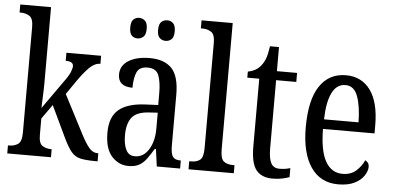

<svg xmlns="http://www.w3.org/2000/svg" viewBox="-52 -863 2006 976"><g transform="rotate(5 951.5 -375.0)"><path d="M14 0V-41H22Q46 -41 65 -53.5Q84 -66 84 -113V-651Q84 -695 64.5 -707Q45 -719 22 -719H14V-760H171V-375Q171 -362 170.5 -341Q170 -320 169 -298.5Q168 -277 167.5 -262Q167 -247 167 -245L266 -385Q292 -420 300 -440Q308 -460 308 -471Q308 -495 269 -495V-536H446V-495Q418 -495 392 -470Q366 -445 335 -401L284 -327L388 -126Q409 -86 427.5 -63.5Q446 -41 471 -41H475V0H463Q414 0 386.5 -6.5Q359 -13 340.5 -35Q322 -57 300 -103L223 -265L171 -192V-108Q171 -64 190.5 -52.5Q210 -41 233 -41H237V0Z M633 10Q583 10 547.5 -29Q512 -68 512 -150Q512 -230 556.5 -267.5Q601 -305 692 -309L757 -312V-373Q757 -429 744 -463Q731 -497 687 -497Q645 -497 632 -467Q619 -437 619 -388Q545 -388 545 -450Q545 -495 586 -520.5Q627 -546 694 -546Q768 -546 806 -506.5Q844 -467 844 -372V-113Q844 -71 855 -56Q866 -41 893 -41H896V0H777L765 -88H759Q742 -60 726 -37.5Q710 -15 688.5 -2.5Q667 10 633 10ZM661 -42Q705 -42 731.5 -84.5Q758 -127 758 -191V-273L712 -270Q650 -266 626 -234.5Q602 -203 602 -144Q602 -98 616 -70Q630 -42 661 -42ZM766 -640Q748 -640 735.5 -651.5Q723 -663 723 -692Q723 -722 735.5 -733.5Q748 -745 766 -745Q783 -745 795.5 -733.5Q808 -722 808 -692Q808 -663 795.5 -651.5Q783 -640 766 -640ZM622 -640Q605 -640 593 -651.5Q581 -663 581 -692Q581 -722 593 -733.5Q605 -745 622 -745Q639 -745 652 -733.5Q665 -722 665 -692Q665 -663 652 -651.5Q639 -640 622 -640Z M939 0V-41H949Q978 -41 994.5 -54.5Q1011 -68 1011 -115V-651Q1011 -695 991.5 -707Q972 -719 949 -719H939V-760H1098V-115Q1098 -68 1115 -54.5Q1132 -41 1161 -41H1170V0Z M1368 10Q1312 10 1284.5 -24.5Q1257 -59 1257 -145V-490H1196V-521Q1240 -529 1263 -560Q1275 -575 1283 -596Q1291 -617 1297 -659H1343V-536H1446V-490H1343V-144Q1343 -90 1356 -66.5Q1369 -43 1398 -43Q1415 -43 1428 -45Q1441 -47 1454 -51V-5Q1441 0 1419 5Q1397 10 1368 10Z M1703 10Q1612 10 1563 -62Q1514 -134 1514 -264Q1514 -405 1561.5 -475.5Q1609 -546 1695 -546Q1775 -546 1820 -484.5Q1865 -423 1865 -304V-264H1602Q1603 -152 1633.5 -98.5Q1664 -45 1721 -45Q1762 -45 1789 -68.5Q1816 -92 1830 -124Q1838 -120 1844 -112.5Q1850 -105 1850 -91Q1850 -71 1834.5 -47Q1819 -23 1786.5 -6.5Q1754 10 1703 10ZM1779 -313Q1778 -395 1759.5 -445.5Q1741 -496 1697 -496Q1652 -496 1628.5 -448.5Q1605 -401 1603 -313Z"/></g></svg>

Font: Noto Serif Ethiopic ExtraCondensed
Style: Regular
Weight: 400
Width: 2
Designer: Monotype Design Team
Foundry: Monotype Imaging Inc.
Version: Version 2.102; ttfautohint (v1.8.4.7-5d5b)